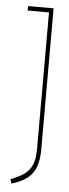

<svg xmlns="http://www.w3.org/2000/svg" viewBox="-53 -529 275 770"><g transform="rotate(5 85.0 -143.5)"><path d="M131 68V-501H28V-483H114V67Q114 106 104 130Q94 154 73 169Q52 184 18 197L24 214Q63 202 86.5 184Q110 166 120.5 137.5Q131 109 131 68Z"/></g></svg>

Font: Advent Pro Thin
Style: Regular
Weight: 250
Version: Version 3.000